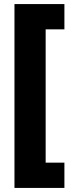

<svg xmlns="http://www.w3.org/2000/svg" viewBox="-20 -754 356 942"><path d="M296 168H51V-734H296V-610H204V44H296Z"/></svg>

Font: Noto Sans Gujarati SemiCondensed Black
Style: Regular
Weight: 900
Width: 4
Designer: Jelle Bosma - Monotype Design Team, Universal Thirst
Foundry: Monotype Imaging Inc.
Version: Version 2.106; ttfautohint (v1.8.4.7-5d5b)